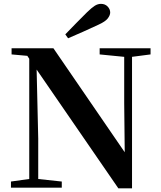

<svg xmlns="http://www.w3.org/2000/svg" viewBox="-20 -997 855 1020"><path d="M326.9 -814.5Q356.8 -844.9 386.1 -875.4Q415.4 -905.8 442.6 -932.2Q467.8 -956.6 483.8 -966.6Q499.8 -976.5 516.4 -976.5Q538.2 -976.5 551.8 -962.3Q565.4 -948.1 565.4 -930.5Q565.4 -916.4 552.8 -899.5Q540.2 -882.7 503.4 -865.9Q463.4 -846.9 422.7 -829Q382.1 -811.1 341.8 -793.6ZM38.2 0V-32.6L143.5 -47.3H171.3L308.2 -32.6V0ZM135.4 0V-713.4H172.6L183.1 -260.5V0ZM509.4 -707.9V-740.5H779.8V-707.9L674.8 -694.2H648.1ZM608.8 3.6 161.7 -646.1 159 -649.2 125.1 -700.4 41.5 -707.9V-740.5H263.8L662.2 -159.6L643 -152.8L639.8 -449.6V-740.5H681.4V3.6Z"/></svg>

Font: Early Summer Mincho VF
Style: Regular
Weight: 250
Designer: GuiWonder
Version: Version 1.002